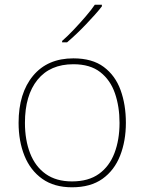

<svg xmlns="http://www.w3.org/2000/svg" viewBox="-20 -786 615 816"><path d="M286 10Q210 10 159.5 -26Q109 -62 84 -124Q59 -186 59 -264Q59 -390 120.5 -464Q182 -538 292 -538Q372 -538 421 -501.5Q470 -465 492.5 -403Q515 -341 515 -264Q515 -187 490.5 -124.5Q466 -62 415.5 -26Q365 10 286 10ZM286 -15Q356 -15 400.5 -47Q445 -79 466.5 -135.5Q488 -192 488 -264Q488 -333 468.5 -389.5Q449 -446 406 -479.5Q363 -513 292 -513Q193 -513 139.5 -447Q86 -381 86 -264Q86 -191 108 -134.5Q130 -78 174.5 -46.5Q219 -15 286 -15ZM413 -759Q400 -742 382.5 -722.5Q365 -703 345.5 -682.5Q326 -662 305.5 -642.5Q285 -623 265 -606H244V-612Q267 -632 293.5 -660Q320 -688 344.5 -716.5Q369 -745 383 -766H413Z"/></svg>

Font: Noto Sans Symbols Thin
Style: Regular
Weight: 250
Version: Version 2.002